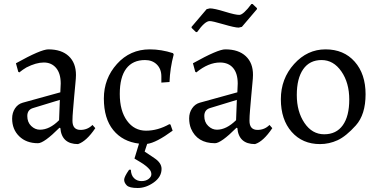

<svg xmlns="http://www.w3.org/2000/svg" viewBox="-20 -712 1893 965"><path d="M180.7 -60.1Q229.5 -60.1 276.9 -107.9L280.8 -210L146 -168.9Q117.2 -160.2 117.2 -128.9Q117.2 -97.7 136.7 -78.9Q156.2 -60.1 180.7 -60.1ZM170.9 7.8Q112.3 7.8 76.7 -26.9Q41 -61.5 41 -116.2Q41 -145 55.4 -167Q69.8 -189 94.2 -195.8L283.2 -248L285.2 -292Q285.2 -342.8 262 -370.4Q238.8 -397.9 200.2 -397.9Q161.6 -397.9 112.8 -373Q93.8 -361.8 77.1 -348.1L71.8 -351.1L60.1 -394Q185.5 -463.9 223.1 -463.9Q289.1 -463.9 325.4 -429.9Q361.8 -396 361.8 -335Q361.8 -320.8 358.9 -292Q356 -263.2 353 -228.5Q350.1 -193.8 347.2 -160.4Q344.2 -127 344.2 -105Q344.2 -59.1 384.8 -59.1Q419.9 -59.1 444.8 -84L459 -67.9Q414.6 -2 372.1 12.2Q290 12.2 283.2 -68.8L278.8 -69.8Q201.2 7.8 170.9 7.8Z M628.9 141.1H637.7Q638.7 168.9 653.8 183.6Q668.9 198.2 690.9 198.2Q712.9 198.2 726.8 187.5Q740.7 176.8 740.7 164.1Q740.7 151.4 733.2 141.6Q725.6 131.8 713.1 121.8Q700.7 111.8 685.8 103Q670.9 94.2 655.8 85L678.7 9.8Q596.7 0 549.3 -58.1Q502 -116.2 502 -216.8Q502 -317.4 567.9 -390.6Q633.8 -463.9 732.9 -463.9Q790.5 -463.9 849.6 -444.8L853 -438Q834.5 -368.7 832 -299.8L791 -296.9V-328.1Q791 -365.2 768.3 -387.7Q745.6 -410.2 709 -410.2Q647 -410.2 614.5 -367.2Q582 -324.2 582 -239.7Q582 -155.3 618.4 -105.2Q654.8 -55.2 713.9 -55.2Q772.9 -55.2 831.1 -87.9L836.9 -85.9L847.7 -55.2Q765.1 5.4 719.7 11.2L707 49.8Q719.2 58.6 755.6 82.5Q792 106.4 792 136.7Q792 177.2 752.7 205.1Q713.4 232.9 671.9 232.9Q629.9 232.9 616.9 219.5Q604 206.1 604 191.4Q604 176.8 628.9 141.1Z M1026.4 -79.1Q1045.9 -60.1 1070.3 -60.1Q1117.7 -60.1 1166.5 -107.9L1170.4 -210L1035.6 -168.9Q1006.8 -160.2 1006.8 -128.9Q1006.8 -97.7 1026.4 -79.1ZM1060.5 7.8Q971.2 7.8 939.9 -65.9Q930.7 -88.9 930.7 -117.2Q930.7 -145.5 945.3 -167Q960 -189 983.9 -195.8L1172.9 -248L1174.8 -292Q1174.8 -342.8 1151.9 -370.1Q1128.9 -397.5 1086.4 -397.9Q1027.3 -397.9 966.8 -348.1L961.4 -351.1L949.7 -394Q1076.7 -464.8 1112.8 -463.9Q1178.7 -463.9 1215.3 -429.7Q1252 -395.5 1251.5 -335Q1251.5 -320.8 1248.5 -292Q1245.6 -263.2 1242.7 -228.5Q1239.7 -193.4 1236.8 -160.2Q1233.9 -127 1233.9 -105Q1233.9 -59.1 1274.4 -59.1Q1309.6 -59.1 1334.5 -84L1348.6 -67.9Q1303.2 -0.5 1261.7 12.2Q1179.7 12.2 1172.9 -68.8L1168.5 -69.8Q1090.8 7.8 1060.5 7.8ZM1033.7 -606Q1009.8 -606 970.7 -550.8H964.8L942.9 -571.8V-577.1L1018.6 -666L1034.7 -669.9Q1056.6 -669.9 1110.4 -653.3Q1164.1 -636.7 1183.1 -637.2Q1202.6 -637.2 1243.7 -691.9H1249.5L1271.5 -670.9V-666L1195.8 -577.1L1179.7 -573.2Q1160.2 -573.2 1103.5 -589.8Q1046.9 -606.4 1033.7 -606Z M1609.4 -37.1Q1670.4 -37.1 1702.9 -82.5Q1735.4 -127.9 1735.4 -211.9Q1735.4 -295.9 1695.8 -353Q1656.2 -410.2 1596.2 -410.2Q1536.1 -410.2 1503.9 -364Q1471.7 -317.9 1471.7 -234.4Q1471.7 -150.9 1510.3 -94Q1548.8 -37.1 1609.4 -37.1ZM1588.4 12.2Q1500 12.2 1445.8 -49.3Q1391.6 -110.8 1391.6 -213.4Q1391.6 -316.4 1458 -390.1Q1524.4 -463.9 1616.2 -463.9Q1708 -463.9 1762.7 -402.1Q1817.4 -340.3 1817.4 -238.3Q1817.4 -136.2 1768.3 -81.5Q1719.2 -26.9 1676.8 -7.3Q1634.3 12.2 1588.4 12.2Z"/></svg>

Font: Alegreya-Regular
Style: Regular
Weight: 400
Designer: Juan Pablo del Peral
Foundry: Juan Pablo del Peral
Version: Version 1.003